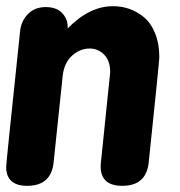

<svg xmlns="http://www.w3.org/2000/svg" viewBox="-40 -602 582 622"><path d="M24.9 -499Q27.8 -532.7 50 -555.9Q72.3 -579.1 107.9 -579.1Q142.6 -579.1 160.9 -560.1Q179.2 -541 179.2 -516.1V-509.8Q249.5 -582 326.2 -582Q354 -582 379.6 -573Q405.3 -564 427.5 -545.2Q449.7 -526.4 462.9 -493.2Q476.1 -460 476.1 -416Q476.1 -404.3 441.9 -77.1Q434.6 0 356 0Q286.1 0 286.1 -63Q286.1 -72.3 287.1 -77.1Q303.7 -242.7 314.5 -343.8Q316.4 -360.8 316.7 -364.5Q316.9 -368.2 316.9 -369.1Q316.9 -405.3 297.4 -425Q277.8 -444.8 251 -444.8Q218.8 -444.8 193.1 -421.4Q167.5 -397.9 163.1 -356L133.8 -77.1Q126.5 0 47.9 0Q-20 0 -20 -62Q-20 -72.3 24.9 -499Z"/></svg>

Font: BPreplay
Style: Bold Italic
Weight: 700
Italic angle: -6°
Designer: Magenta/George Triantafyllakos
Foundry: Magenta/George Triantafyllakos
Version: Version 1.00